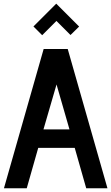

<svg xmlns="http://www.w3.org/2000/svg" viewBox="-20 -1000 592 1020"><path d="M157.7 -859.4 278.8 -980.5 400.4 -858.9 354.5 -814 279.8 -888.7 204.1 -813ZM210.9 -312.5H349.1L280.3 -551.3ZM1 0 211.9 -739.7H339.8L550.8 0H438L377 -214.4H183.1L122.1 0Z"/></svg>

Font: News Cycle
Style: Bold
Weight: 700
Version: Version 0.5.1